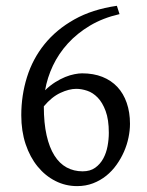

<svg xmlns="http://www.w3.org/2000/svg" viewBox="-20 -630 509 665"><path d="M244.1 -322.3Q219.2 -322.3 189.2 -308.3Q159.2 -294.4 131.8 -261.7Q131.8 -203.6 141.4 -161.4Q150.9 -119.1 168.5 -91.3Q186 -63.5 210.9 -50Q235.8 -36.6 266.1 -36.6Q292.5 -36.6 309.8 -49.1Q327.1 -61.5 337.6 -80.8Q348.1 -100.1 352.5 -123.8Q356.9 -147.5 356.9 -169.9Q356.9 -215.8 345.9 -245.4Q335 -274.9 318.4 -292Q301.8 -309.1 282 -315.7Q262.2 -322.3 244.1 -322.3ZM430.2 -201.2Q430.2 -178.2 425 -153.3Q419.9 -128.4 409.4 -104.5Q398.9 -80.6 383.5 -59.1Q368.2 -37.6 347.9 -21.2Q327.6 -4.9 302.2 4.9Q276.9 14.6 247.1 14.6Q207 14.6 171.9 -3.2Q136.7 -21 110.4 -53.2Q84 -85.4 68.8 -130.6Q53.7 -175.8 53.7 -231Q53.7 -299.8 73.5 -363Q93.3 -426.3 134.3 -477.1Q175.3 -527.8 237.5 -562.7Q299.8 -597.7 384.8 -609.9L394 -581.1Q336.4 -567.9 291.7 -541.3Q247.1 -514.6 215.1 -479.5Q183.1 -444.3 163.3 -402.6Q143.6 -360.8 136.2 -317.4Q153.3 -334 171.1 -345.2Q189 -356.4 205.8 -363.3Q222.7 -370.1 237.8 -373Q252.9 -376 264.2 -376Q303.7 -376 334.5 -363.8Q365.2 -351.6 386.5 -328.9Q407.7 -306.2 418.9 -273.7Q430.2 -241.2 430.2 -201.2Z"/></svg>

Font: Gentium Plus Am
Style: Regular
Weight: 400
Designer: J. Victor Gaultney, Annie Olsen, Iska Routamaa, Becca Hirsbrunner
Foundry: SIL International
Version: Version 5.000